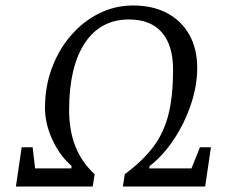

<svg xmlns="http://www.w3.org/2000/svg" viewBox="-20 -680 831 700"><path d="M38 0 59 -143H99L108 -66H240L241 -75Q198 -112 171 -170.5Q144 -229 144 -287Q144 -364 169 -431.5Q194 -499 238.5 -550.5Q283 -602 341 -631Q399 -660 466 -660Q537 -660 589.5 -632Q642 -604 670.5 -553Q699 -502 699 -432Q699 -368 676.5 -300.5Q654 -233 615 -173.5Q576 -114 525 -74L524 -66H678L709 -143H749L728 0H428L435 -45Q501 -94 539.5 -145.5Q578 -197 594.5 -264Q611 -331 611 -425Q611 -515 570 -562Q529 -609 450 -609Q346 -609 289 -522.5Q232 -436 232 -279Q232 -204 255 -146Q278 -88 325 -45L318 0Z"/></svg>

Font: Faustina VF Beta
Style: Italic
Weight: 400
Italic angle: -8°
Designer: Alfonso Garcia
Foundry: Omnibus-Type
Version: Version 1.006